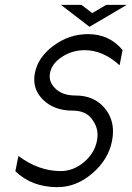

<svg xmlns="http://www.w3.org/2000/svg" viewBox="-20 -770 544 794"><path d="M217.8 3.9Q111.3 3.9 43.5 -62L56.2 -125Q140.1 -62.5 231 -62.5Q282.7 -62.5 326.7 -99.1Q370.6 -135.7 380.9 -187.5Q383.3 -200.7 383.3 -213.4Q383.3 -248.5 357.9 -280.5Q332.5 -312.5 280.8 -312.5Q203.1 -312.5 157.2 -358.4Q121.6 -394 121.6 -441.4Q121.6 -454.6 124.5 -468.8Q137.2 -533.7 201.7 -581.3Q266.1 -628.9 343.8 -628.9Q432.6 -628.9 486.8 -563L474.6 -500Q406.2 -562.5 330.6 -562.5Q278.8 -562.5 236.8 -535.2Q194.8 -507.8 187 -468.8Q185.5 -460.9 185.5 -453.6Q185.5 -424.3 213.6 -399.7Q241.7 -375 293.5 -375Q371.1 -375 415 -320.3Q447.3 -279.8 447.3 -226.6Q447.3 -208 443.4 -187.5Q428.2 -109.9 361.8 -53Q295.4 3.9 217.8 3.9ZM361.3 -715.8 419.4 -750H504.4L350.1 -659.2L231.9 -750H316.9Z"/></svg>

Font: Juliett
Style: Italic
Weight: 400
Italic angle: -11.25°
Designer: GGBotNet
Foundry: GGBotNet
Version: 0.60